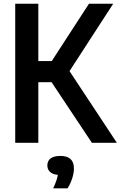

<svg xmlns="http://www.w3.org/2000/svg" viewBox="-20 -760 642 1022"><path d="M469 0 254.5 -322.5H184V0H61V-740H184V-435H255.5L453.5 -740H582.5L350 -381.5L602 0ZM373.5 137Q373.5 161.5 364 190.5Q354.5 219.5 339.5 242.5H263Q283 200.5 288 171Q260 168 246 154.8Q232 141.5 232 120.5Q232 96.5 249.5 83.2Q267 70 302 70Q373.5 70 373.5 137Z"/></svg>

Font: Encode Sans Condensed SemiBold
Style: Regular
Weight: 600
Width: 3
Designer: Multiple Designers
Foundry: Impallari Type
Version: Version 2.000